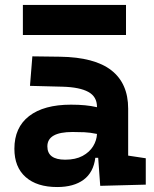

<svg xmlns="http://www.w3.org/2000/svg" viewBox="-20 -752 626 782"><path d="M388.2 4.9 379.9 -109.4H368.2Q360.8 -49.8 320.6 -20Q280.3 9.8 212.9 9.8Q130.4 9.8 84.5 -30.8Q38.6 -71.3 38.6 -146Q38.6 -232.9 98.6 -279.3Q158.7 -325.7 269 -325.7Q301.3 -325.7 326.4 -323.2Q351.6 -320.8 375 -315.4V-316.9Q375 -358.4 339.6 -377.7Q304.2 -397 234.4 -398.9L102.1 -402.3L111.8 -522.5L224.6 -521Q365.2 -519 433.6 -465.6Q502 -412.1 502 -309.6V-118.2L573.7 -107.4V0ZM375 -206.5Q346.7 -212.4 323.7 -213.4Q300.8 -214.4 275.4 -214.4Q172.9 -214.4 172.9 -155.8Q172.9 -101.6 245.6 -101.6Q287.6 -101.6 316.2 -116.9Q344.7 -132.3 359.4 -156.5Q374 -180.7 375 -206.5ZM73.2 -609.4V-731.9H493.2V-609.4Z"/></svg>

Font: Cascadia Mono PL
Style: Bold
Weight: 700
Monospace: yes
Designer: Aaron Bell
Foundry: Saja Typeworks
Version: Version 2404.023; ttfautohint (v1.8.4)